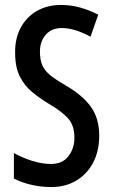

<svg xmlns="http://www.w3.org/2000/svg" viewBox="-20 -744 456 774"><path d="M380 -197Q380 -135 355.5 -88.5Q331 -42 287.5 -16Q244 10 187 10Q147 10 108.5 1.5Q70 -7 36 -24V-127Q72 -107 111.5 -95Q151 -83 186 -83Q232 -83 256 -114.5Q280 -146 280 -189Q280 -237 255.5 -265.5Q231 -294 176 -326Q140 -348 109.5 -373Q79 -398 60 -435.5Q41 -473 41 -531Q40 -588 63 -631.5Q86 -675 128 -699.5Q170 -724 226 -724Q266 -724 303.5 -713.5Q341 -703 376 -685L345 -596Q280 -631 229 -631Q188 -631 164.5 -604Q141 -577 141 -536Q141 -502 151 -480Q161 -458 183.5 -440Q206 -422 244 -400Q312 -361 346 -314Q380 -267 380 -197Z"/></svg>

Font: Noto Sans Kannada ExtraCondensed Medium
Style: Regular
Weight: 500
Width: 2
Designer: Jelle Bosma - Monotype Design Team
Foundry: Monotype Imaging Inc.
Version: Version 2.005; ttfautohint (v1.8.4.7-5d5b)